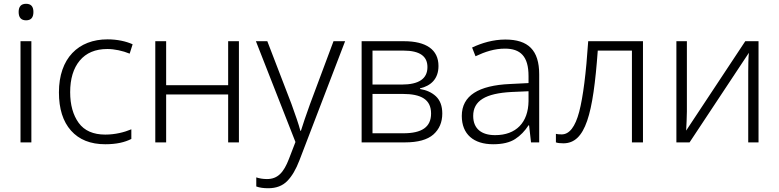

<svg xmlns="http://www.w3.org/2000/svg" viewBox="-20 -749 4099 1010"><path d="M117.2 -729C91.3 -729 78.1 -714.8 78.1 -686C78.1 -656.7 91.3 -642.1 117.2 -642.1C143.1 -642.1 155.8 -656.7 155.8 -686C155.8 -714.8 143.1 -729 117.2 -729ZM87.9 -532.2V0H145V-532.2Z M533.7 9.8C592.8 9.8 636.2 -0.5 670.9 -18.1V-68.8C633.8 -53.2 585.9 -41 533.7 -41C470.7 -41 423.8 -61.5 394 -102.5C364.3 -143.6 349.1 -197.3 349.1 -264.2C349.1 -334 365.7 -389.6 399.4 -430.2C433.1 -470.7 481.4 -491.2 544.9 -491.2C582 -491.2 625.5 -481.9 662.1 -466.8L677.7 -516.1C643.1 -531.7 596.7 -542 545.9 -542C392.1 -542 290 -442.4 290 -263.2C290 -176.8 311 -109.9 353.5 -62C396 -14.2 456.1 9.8 533.7 9.8Z M796.9 -532.2V0H854V-252H1180.2V0H1236.8V-532.2H1180.2V-300.8H854V-532.2Z M1534.2 -2 1500 86.9C1472.2 159.2 1440.4 192.9 1384.3 192.9C1362.8 192.9 1344.2 189.5 1328.1 184.1V231.9C1345.7 238.3 1365.7 241.2 1391.1 241.2C1433.1 241.2 1466.3 228.5 1491.2 203.1C1516.1 177.7 1537.1 141.6 1555.2 94.2L1795.4 -532.2H1734.4L1610.4 -200.2C1588.9 -140.6 1573.2 -94.2 1563 -61H1560.1C1550.8 -96.7 1534.7 -142.1 1513.2 -202.1L1386.2 -532.2H1326.2Z M2286.6 -401.9C2286.6 -488.3 2221.2 -532.2 2105.5 -532.2H1882.3V0H2110.4C2178.2 0 2228 -13.7 2259.8 -41.5C2291 -69.3 2306.6 -106 2306.6 -151.9C2306.6 -191.4 2295.4 -221.2 2273.4 -242.2C2251.5 -262.7 2223.1 -275.4 2189.5 -280.8V-284.2C2246.6 -297.4 2286.6 -334 2286.6 -401.9ZM2228.5 -396C2228.5 -335 2183.6 -304.2 2093.3 -304.2H1939.5V-482.9H2100.6C2192.4 -482.9 2228.5 -450.7 2228.5 -396ZM2247.6 -151.9C2247.6 -80.1 2198.7 -47.9 2101.6 -47.9H1939.5V-254.9H2098.6C2195.8 -254.9 2247.6 -225.6 2247.6 -151.9Z M2638.2 -541C2574.2 -541 2514.2 -522.9 2463.4 -499L2481.4 -453.1C2532.2 -477.1 2581.5 -493.2 2636.2 -493.2C2717.8 -493.2 2760.3 -452.6 2760.3 -349.1V-312L2663.1 -307.1C2497.6 -299.8 2409.2 -246.1 2409.2 -139.2C2409.2 -43 2471.2 9.8 2574.2 9.8C2623.5 9.8 2662.1 0.5 2689.9 -17.6C2717.8 -35.6 2741.2 -60.1 2760.3 -89.8H2763.2L2773.4 0H2816.4V-357.9C2816.4 -484.9 2758.8 -541 2638.2 -541ZM2760.3 -269V-216.8C2758.8 -105 2695.3 -38.1 2584.5 -38.1C2512.2 -38.1 2469.2 -72.3 2469.2 -139.2C2469.2 -219.2 2534.2 -257.8 2670.4 -265.1Z M3362.3 -532.2H3074.2C3063 -363.8 3047.4 -240.2 3026.9 -161.1C3005.9 -81.5 2975.1 -42 2934.6 -42C2921.4 -42 2911.1 -43 2904.3 -44.9V0C2913.6 3.4 2926.8 4.9 2943.4 4.9C3060.1 4.9 3100.1 -147 3124.5 -482.9H3304.2V0H3362.3Z M3593.3 -532.2H3538.1V0H3607.4L3919.4 -471.2C3916.5 -444.8 3916 -398.4 3916 -371.1V0H3970.2V-532.2H3900.4L3589.4 -62C3590.8 -91.3 3593.3 -132.8 3593.3 -162.1Z"/></svg>

Font: Noto Reveo Sans
Style: Regular
Weight: 300
Designer: Monotype Design Team
Foundry: Monotype Imaging Inc.
Version: Version 2.007